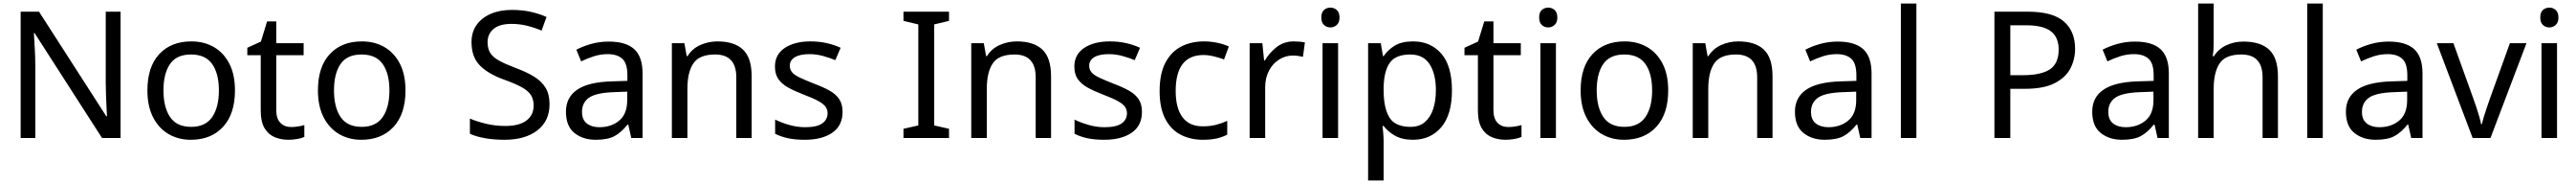

<svg xmlns="http://www.w3.org/2000/svg" viewBox="-20 -780 14590 1040"><path d="M663 0H558L176 -593H172Q174 -558 177 -506Q180 -454 180 -399V0H97V-714H201L582 -123H586Q585 -139 583.5 -171Q582 -203 580.5 -241Q579 -279 579 -311V-714H663Z M1311 -269Q1311 -136 1243.5 -63Q1176 10 1061 10Q990 10 934.5 -22.5Q879 -55 847 -117.5Q815 -180 815 -269Q815 -402 882 -474Q949 -546 1064 -546Q1137 -546 1192.5 -513.5Q1248 -481 1279.5 -419.5Q1311 -358 1311 -269ZM906 -269Q906 -174 943.5 -118.5Q981 -63 1063 -63Q1144 -63 1182 -118.5Q1220 -174 1220 -269Q1220 -364 1182 -418Q1144 -472 1062 -472Q980 -472 943 -418Q906 -364 906 -269Z M1629 -62Q1649 -62 1670 -65.5Q1691 -69 1704 -73V-6Q1690 1 1664 5.5Q1638 10 1614 10Q1572 10 1536.5 -4.5Q1501 -19 1479 -55Q1457 -91 1457 -156V-468H1381V-510L1458 -545L1493 -659H1545V-536H1700V-468H1545V-158Q1545 -109 1568.5 -85.5Q1592 -62 1629 -62Z M2277 -269Q2277 -136 2209.5 -63Q2142 10 2027 10Q1956 10 1900.5 -22.5Q1845 -55 1813 -117.5Q1781 -180 1781 -269Q1781 -402 1848 -474Q1915 -546 2030 -546Q2103 -546 2158.5 -513.5Q2214 -481 2245.5 -419.5Q2277 -358 2277 -269ZM1872 -269Q1872 -174 1909.5 -118.5Q1947 -63 2029 -63Q2110 -63 2148 -118.5Q2186 -174 2186 -269Q2186 -364 2148 -418Q2110 -472 2028 -472Q1946 -472 1909 -418Q1872 -364 1872 -269Z M3093 -191Q3093 -96 3024 -43Q2955 10 2838 10Q2778 10 2727 1Q2676 -8 2642 -24V-110Q2678 -94 2731.5 -81Q2785 -68 2842 -68Q2922 -68 2962.5 -99Q3003 -130 3003 -183Q3003 -218 2988 -242Q2973 -266 2936.5 -286.5Q2900 -307 2835 -330Q2744 -363 2697.5 -411Q2651 -459 2651 -542Q2651 -599 2680 -639.5Q2709 -680 2760.5 -702Q2812 -724 2879 -724Q2938 -724 2987 -713Q3036 -702 3076 -684L3048 -607Q3011 -623 2967.5 -634Q2924 -645 2877 -645Q2810 -645 2776 -616.5Q2742 -588 2742 -541Q2742 -505 2757 -481Q2772 -457 2806 -438Q2840 -419 2898 -397Q2961 -374 3004.5 -347.5Q3048 -321 3070.5 -284Q3093 -247 3093 -191Z M3428 -545Q3526 -545 3573 -502Q3620 -459 3620 -365V0H3556L3539 -76H3535Q3500 -32 3461.5 -11Q3423 10 3355 10Q3282 10 3234 -28.5Q3186 -67 3186 -149Q3186 -229 3249 -272.5Q3312 -316 3443 -320L3534 -323V-355Q3534 -422 3505 -448Q3476 -474 3423 -474Q3381 -474 3343 -461.5Q3305 -449 3272 -433L3245 -499Q3280 -518 3328 -531.5Q3376 -545 3428 -545ZM3454 -259Q3354 -255 3315.5 -227Q3277 -199 3277 -148Q3277 -103 3304.5 -82Q3332 -61 3375 -61Q3443 -61 3488 -98.5Q3533 -136 3533 -214V-262Z M4044 -546Q4140 -546 4189 -499.5Q4238 -453 4238 -349V0H4151V-343Q4151 -472 4031 -472Q3942 -472 3908 -422Q3874 -372 3874 -278V0H3786V-536H3857L3870 -463H3875Q3901 -505 3947 -525.5Q3993 -546 4044 -546Z M4753 -148Q4753 -70 4695 -30Q4637 10 4539 10Q4483 10 4442.5 1Q4402 -8 4371 -24V-104Q4403 -88 4448.5 -74.5Q4494 -61 4541 -61Q4608 -61 4638 -82.5Q4668 -104 4668 -140Q4668 -160 4657 -176Q4646 -192 4617.5 -208Q4589 -224 4536 -244Q4484 -264 4447 -284Q4410 -304 4390 -332Q4370 -360 4370 -404Q4370 -472 4425.5 -509Q4481 -546 4571 -546Q4620 -546 4662.5 -536.5Q4705 -527 4742 -510L4712 -440Q4678 -454 4641 -464Q4604 -474 4565 -474Q4511 -474 4482.5 -456.5Q4454 -439 4454 -409Q4454 -387 4467 -371.5Q4480 -356 4510.5 -341.5Q4541 -327 4592 -307Q4643 -288 4679 -268Q4715 -248 4734 -219.5Q4753 -191 4753 -148Z M5356 0H5098V-52L5182 -71V-642L5098 -662V-714H5356V-662L5272 -642V-71L5356 -52Z M5740 -546Q5836 -546 5885 -499.5Q5934 -453 5934 -349V0H5847V-343Q5847 -472 5727 -472Q5638 -472 5604 -422Q5570 -372 5570 -278V0H5482V-536H5553L5566 -463H5571Q5597 -505 5643 -525.5Q5689 -546 5740 -546Z M6449 -148Q6449 -70 6391 -30Q6333 10 6235 10Q6179 10 6138.5 1Q6098 -8 6067 -24V-104Q6099 -88 6144.5 -74.5Q6190 -61 6237 -61Q6304 -61 6334 -82.5Q6364 -104 6364 -140Q6364 -160 6353 -176Q6342 -192 6313.5 -208Q6285 -224 6232 -244Q6180 -264 6143 -284Q6106 -304 6086 -332Q6066 -360 6066 -404Q6066 -472 6121.5 -509Q6177 -546 6267 -546Q6316 -546 6358.5 -536.5Q6401 -527 6438 -510L6408 -440Q6374 -454 6337 -464Q6300 -474 6261 -474Q6207 -474 6178.5 -456.5Q6150 -439 6150 -409Q6150 -387 6163 -371.5Q6176 -356 6206.5 -341.5Q6237 -327 6288 -307Q6339 -288 6375 -268Q6411 -248 6430 -219.5Q6449 -191 6449 -148Z M6794 10Q6723 10 6667.5 -19Q6612 -48 6580.5 -109Q6549 -170 6549 -265Q6549 -364 6582 -426Q6615 -488 6671.5 -517Q6728 -546 6800 -546Q6841 -546 6879 -537.5Q6917 -529 6941 -517L6914 -444Q6890 -453 6858 -461Q6826 -469 6798 -469Q6640 -469 6640 -266Q6640 -169 6678.5 -117.5Q6717 -66 6793 -66Q6837 -66 6870.5 -75Q6904 -84 6932 -97V-19Q6905 -5 6872.5 2.5Q6840 10 6794 10Z M7309 -546Q7324 -546 7341.5 -544.5Q7359 -543 7372 -540L7361 -459Q7348 -462 7332.5 -464Q7317 -466 7303 -466Q7262 -466 7226 -443.5Q7190 -421 7168.5 -380.5Q7147 -340 7147 -286V0H7059V-536H7131L7141 -438H7145Q7171 -482 7212 -514Q7253 -546 7309 -546Z M7517 -737Q7537 -737 7552.5 -723.5Q7568 -710 7568 -681Q7568 -653 7552.5 -639Q7537 -625 7517 -625Q7495 -625 7480 -639Q7465 -653 7465 -681Q7465 -710 7480 -723.5Q7495 -737 7517 -737ZM7560 -536V0H7472V-536Z M7985 -546Q8084 -546 8144.5 -477Q8205 -408 8205 -269Q8205 -132 8144.5 -61Q8084 10 7984 10Q7922 10 7881.5 -13.5Q7841 -37 7818 -68H7812Q7814 -51 7816 -25Q7818 1 7818 20V240H7730V-536H7802L7814 -463H7818Q7842 -498 7881 -522Q7920 -546 7985 -546ZM7969 -472Q7887 -472 7853.5 -426Q7820 -380 7818 -286V-269Q7818 -170 7850.5 -116.5Q7883 -63 7971 -63Q8020 -63 8051.5 -90Q8083 -117 8098.5 -163.5Q8114 -210 8114 -270Q8114 -362 8078.5 -417Q8043 -472 7969 -472Z M8524 -62Q8544 -62 8565 -65.5Q8586 -69 8599 -73V-6Q8585 1 8559 5.5Q8533 10 8509 10Q8467 10 8431.5 -4.5Q8396 -19 8374 -55Q8352 -91 8352 -156V-468H8276V-510L8353 -545L8388 -659H8440V-536H8595V-468H8440V-158Q8440 -109 8463.5 -85.5Q8487 -62 8524 -62Z M8751 -737Q8771 -737 8786.5 -723.5Q8802 -710 8802 -681Q8802 -653 8786.5 -639Q8771 -625 8751 -625Q8729 -625 8714 -639Q8699 -653 8699 -681Q8699 -710 8714 -723.5Q8729 -737 8751 -737ZM8794 -536V0H8706V-536Z M9430 -269Q9430 -136 9362.5 -63Q9295 10 9180 10Q9109 10 9053.5 -22.5Q8998 -55 8966 -117.5Q8934 -180 8934 -269Q8934 -402 9001 -474Q9068 -546 9183 -546Q9256 -546 9311.5 -513.5Q9367 -481 9398.5 -419.5Q9430 -358 9430 -269ZM9025 -269Q9025 -174 9062.5 -118.5Q9100 -63 9182 -63Q9263 -63 9301 -118.5Q9339 -174 9339 -269Q9339 -364 9301 -418Q9263 -472 9181 -472Q9099 -472 9062 -418Q9025 -364 9025 -269Z M9827 -546Q9923 -546 9972 -499.5Q10021 -453 10021 -349V0H9934V-343Q9934 -472 9814 -472Q9725 -472 9691 -422Q9657 -372 9657 -278V0H9569V-536H9640L9653 -463H9658Q9684 -505 9730 -525.5Q9776 -546 9827 -546Z M10390 -545Q10488 -545 10535 -502Q10582 -459 10582 -365V0H10518L10501 -76H10497Q10462 -32 10423.5 -11Q10385 10 10317 10Q10244 10 10196 -28.5Q10148 -67 10148 -149Q10148 -229 10211 -272.5Q10274 -316 10405 -320L10496 -323V-355Q10496 -422 10467 -448Q10438 -474 10385 -474Q10343 -474 10305 -461.5Q10267 -449 10234 -433L10207 -499Q10242 -518 10290 -531.5Q10338 -545 10390 -545ZM10416 -259Q10316 -255 10277.5 -227Q10239 -199 10239 -148Q10239 -103 10266.5 -82Q10294 -61 10337 -61Q10405 -61 10450 -98.5Q10495 -136 10495 -214V-262Z M10836 0H10748V-760H10836Z M11467 -714Q11607 -714 11671 -659Q11735 -604 11735 -504Q11735 -445 11708.5 -393.5Q11682 -342 11619.5 -310Q11557 -278 11450 -278H11368V0H11278V-714ZM11459 -637H11368V-355H11440Q11542 -355 11592 -388Q11642 -421 11642 -500Q11642 -569 11598 -603Q11554 -637 11459 -637Z M12074 -545Q12172 -545 12219 -502Q12266 -459 12266 -365V0H12202L12185 -76H12181Q12146 -32 12107.5 -11Q12069 10 12001 10Q11928 10 11880 -28.5Q11832 -67 11832 -149Q11832 -229 11895 -272.5Q11958 -316 12089 -320L12180 -323V-355Q12180 -422 12151 -448Q12122 -474 12069 -474Q12027 -474 11989 -461.5Q11951 -449 11918 -433L11891 -499Q11926 -518 11974 -531.5Q12022 -545 12074 -545ZM12100 -259Q12000 -255 11961.5 -227Q11923 -199 11923 -148Q11923 -103 11950.5 -82Q11978 -61 12021 -61Q12089 -61 12134 -98.5Q12179 -136 12179 -214V-262Z M12520 -537Q12520 -497 12515 -462H12521Q12547 -503 12591.5 -524Q12636 -545 12688 -545Q12786 -545 12835 -498.5Q12884 -452 12884 -349V0H12797V-343Q12797 -472 12677 -472Q12587 -472 12553.5 -421.5Q12520 -371 12520 -277V0H12432V-760H12520Z M13138 0H13050V-760H13138Z M13511 -545Q13609 -545 13656 -502Q13703 -459 13703 -365V0H13639L13622 -76H13618Q13583 -32 13544.5 -11Q13506 10 13438 10Q13365 10 13317 -28.5Q13269 -67 13269 -149Q13269 -229 13332 -272.5Q13395 -316 13526 -320L13617 -323V-355Q13617 -422 13588 -448Q13559 -474 13506 -474Q13464 -474 13426 -461.5Q13388 -449 13355 -433L13328 -499Q13363 -518 13411 -531.5Q13459 -545 13511 -545ZM13537 -259Q13437 -255 13398.5 -227Q13360 -199 13360 -148Q13360 -103 13387.5 -82Q13415 -61 13458 -61Q13526 -61 13571 -98.5Q13616 -136 13616 -214V-262Z M13987 0 13784 -536H13878L13992 -220Q14000 -198 14009 -171Q14018 -144 14025 -119.5Q14032 -95 14035 -78H14039Q14043 -95 14050.5 -120Q14058 -145 14067.5 -172Q14077 -199 14084 -220L14198 -536H14292L14088 0Z M14422 -737Q14442 -737 14457.5 -723.5Q14473 -710 14473 -681Q14473 -653 14457.5 -639Q14442 -625 14422 -625Q14400 -625 14385 -639Q14370 -653 14370 -681Q14370 -710 14385 -723.5Q14400 -737 14422 -737ZM14465 -536V0H14377V-536Z"/></svg>

Font: Noto Sans Inscriptional Pahlavi
Style: Regular
Weight: 400
Designer: Monotype Design Team
Foundry: Monotype Imaging Inc.
Version: Version 2.003; ttfautohint (v1.8.4.7-5d5b)